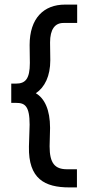

<svg xmlns="http://www.w3.org/2000/svg" viewBox="-20 -726 415 836"><path d="M282 90H315V11H272C219 11 196 -15 196 -89L198 -169C198 -248 174 -298 136 -320C175 -346 199 -395 199 -464L198 -541C198 -598 219 -626 256 -626H316V-706H263C171 -706 109 -647 109 -530L110 -452C110 -382 90 -362 50 -362H29V-278H51C88 -278 109 -265 109 -183L106 -88C103 53 175 90 282 90Z"/></svg>

Font: Inconsolata Condensed
Style: Bold
Weight: 700
Width: 3
Monospace: yes
Designer: Raph Levien, Cyreal, Brenton Simpson
Foundry: Raph Levien, Cyreal, Google
Version: Version 3.100